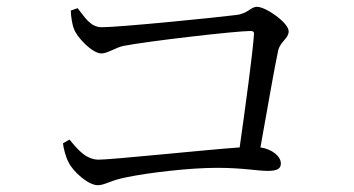

<svg xmlns="http://www.w3.org/2000/svg" viewBox="-20 -634 1040 564"><path d="M165 -213C166 -201 173 -172 182 -156C195 -130 239 -90 267 -90C289 -90 302 -104 355 -114C414 -126 533 -141 618 -141C693 -141 736 -132 766 -132C794 -132 805 -138 805 -154C805 -175 779 -196 745 -201C766 -317 787 -440 797 -485C803 -512 828 -521 828 -542C828 -567 761 -614 735 -614C716 -614 709 -594 674 -590C612 -582 330 -554 279 -554C244 -554 228 -586 208 -610L188 -603C188 -588 192 -562 197 -550C205 -525 251 -477 278 -477C296 -477 319 -494 342 -499C413 -513 673 -543 716 -543C724 -543 727 -540 726 -532C722 -475 701 -321 684 -201C574 -193 309 -165 270 -165C231 -165 206 -198 184 -224Z"/></svg>

Font: Harano Aji Mincho K1
Style: Regular
Weight: 400
Foundry: Masamichi Hosoda
Version: HaranoAjiMinchoK1-Regular version 20230610;ttx 4.39.4